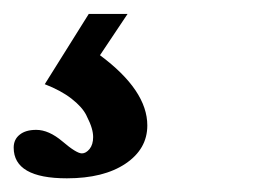

<svg xmlns="http://www.w3.org/2000/svg" viewBox="-25 -20 363 275"><path d="M70.8 235.4Q-5.4 235.4 -5.4 191.4Q-5.4 179.7 3.2 172.9Q11.7 166 26.9 166Q44.9 166 64.5 182.6Q84.5 199.7 92.3 199.7Q98.1 199.7 103.3 193.4Q108.4 187 108.4 176.3Q108.4 170.4 106.4 163.6Q104.5 156.7 98.6 145Q92.8 133.3 77.4 121.3Q62 109.4 39.1 100.6L102.1 0H157.7L118.2 59.1Q186 109.4 186 159.7Q186 193.4 154.8 214.4Q123.5 235.4 70.8 235.4Z"/></svg>

Font: Elstob 18pt SemiBold
Style: Italic
Weight: 600
Italic angle: -20°
Designer: Peter S. Baker
Version: Version 1.015